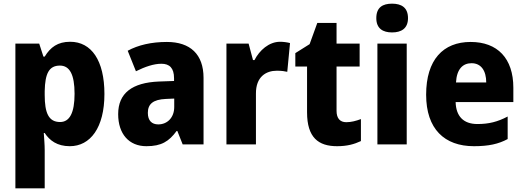

<svg xmlns="http://www.w3.org/2000/svg" viewBox="-20 -788 2861 1048"><path d="M363 -560C295 -560 255 -530 224 -479H217L194 -550H64V240H224V32C224 1 221 -30 219 -62H224C251 -21 292 10 361 10C473 10 550 -91 550 -275C550 -458 479 -560 363 -560ZM307 -430C360 -430 387 -382 387 -276C387 -172 360 -122 308 -122C245 -122 224 -172 224 -270V-291C226 -386 247 -430 307 -430Z M891 -559C806 -559 734 -542 677 -511L722 -399C772 -424 820 -440 861 -440C905 -440 930 -417 930 -361V-346L847 -343C702 -337 625 -280 625 -165C625 -57 684 10 779 10C861 10 902 -16 944 -73H948L977 0H1091V-363C1091 -492 1018 -559 891 -559ZM886 -248 931 -250V-204C931 -146 893 -109 844 -109C809 -109 787 -129 787 -172C787 -220 815 -245 886 -248Z M1509 -560C1448 -560 1396 -513 1369 -460H1361L1337 -550H1216V0H1377V-276C1376 -370 1433 -402 1491 -402C1518 -402 1535 -399 1548 -396L1563 -553C1548 -557 1527 -560 1509 -560Z M1870 -121C1836 -121 1817 -142 1817 -183V-425H1943V-550H1817V-663H1712L1670 -547L1592 -498V-425H1656V-175C1656 -37 1718 10 1820 10C1875 10 1914 -1 1950 -18V-138C1923 -128 1897 -121 1870 -121Z M2120 -768C2069 -768 2034 -748 2034 -689C2034 -632 2070 -611 2120 -611C2170 -611 2207 -632 2207 -689C2207 -747 2171 -768 2120 -768ZM2200 -550H2040V0H2200Z M2549 -559C2399 -559 2306 -462 2306 -271C2306 -84 2406 10 2567 10C2647 10 2701 -2 2751 -29V-152C2696 -123 2648 -111 2586 -111C2509 -111 2469 -154 2467 -231H2782V-309C2782 -470 2695 -559 2549 -559ZM2554 -443C2606 -443 2634 -402 2634 -338H2469C2473 -411 2506 -443 2554 -443Z"/></svg>

Font: Noto Sans Thai Looped SemiCondensed ExtraBold
Style: Regular
Weight: 800
Width: 4
Designer: Sasikarn Vongin, Ben Mitchell
Foundry: The Fontpad Ltd
Version: Version 1.001